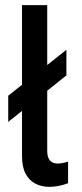

<svg xmlns="http://www.w3.org/2000/svg" viewBox="-20 -717 318 746"><path d="M172 9Q141.5 9 117.2 -3.5Q93 -16 79.2 -42.5Q65.5 -69 65.5 -112V-286L12 -243.5V-345L65.5 -387.5V-697H163.5V-464.5L238 -523.5V-424L163.5 -364.5V-130.5Q163.5 -81.5 204.5 -81.5Q220.5 -81.5 244.5 -89V-5Q206.5 9 172 9Z"/></svg>

Font: Acari Sans Neue SemiBold
Style: Regular
Weight: 600
Designer: Alfredo Marco Pradil (font), Cristiano Sobral (main changes)
Foundry: Hanken Design Co. (font), Cristiano Sobral (main changes)
Version: Version 2.459;March 19, 2022;FontCreator 14.0.0.2808 64-bit;